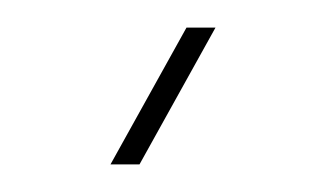

<svg xmlns="http://www.w3.org/2000/svg" viewBox="-20 -759 236 139"><path d="M60 -640 115 -739H136L81 -640Z"/></svg>

Font: Big Shoulders Stencil Display Thin
Style: Regular
Weight: 100
Designer: Patric King
Foundry: XO Type Co
Version: Version 1.000